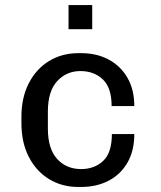

<svg xmlns="http://www.w3.org/2000/svg" viewBox="-20 -732 640 762"><path d="M290 10Q226 10 175 -21Q124 -52 94.5 -109Q65 -166 65 -244V-268Q65 -345 94.5 -402Q124 -459 175 -490Q226 -521 291 -521H303Q364 -521 411.5 -495.5Q459 -470 486 -423Q513 -376 513 -311H423Q423 -384 388 -417Q353 -450 299 -450Q244 -450 207 -410Q170 -370 170 -289V-222Q170 -142 206.5 -101.5Q243 -61 302 -61Q355 -61 389.5 -93.5Q424 -126 424 -200H513Q513 -133 485.5 -86Q458 -39 410.5 -14.5Q363 10 302 10ZM252 -616V-712H346V-616Z"/></svg>

Font: Chivo Mono
Style: Regular
Weight: 400
Monospace: yes
Designer: Hector Gatti
Foundry: Omnibus-Type
Version: Version 1.008; ttfautohint (v1.8.4.7-5d5b)